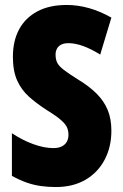

<svg xmlns="http://www.w3.org/2000/svg" viewBox="-20 -744 494 774"><path d="M429 -217Q429 -151 401.5 -99.5Q374 -48 324 -19Q274 10 205 10Q174 10 145 6Q116 2 87.5 -8Q59 -18 28 -35V-207Q70 -179 114 -163Q158 -147 195 -147Q216 -147 229.5 -154Q243 -161 249.5 -173Q256 -185 256 -200Q256 -216 250.5 -229.5Q245 -243 226.5 -259.5Q208 -276 169 -300Q127 -327 96.5 -354.5Q66 -382 49 -420Q32 -458 32 -515Q32 -579 57 -625.5Q82 -672 130.5 -698Q179 -724 249 -724Q293 -724 338 -711.5Q383 -699 429 -673L384 -524Q347 -547 315 -558.5Q283 -570 256 -570Q238 -570 226.5 -564Q215 -558 209.5 -547.5Q204 -537 204 -524Q204 -505 210.5 -491.5Q217 -478 237 -462.5Q257 -447 297 -422Q340 -396 369.5 -366.5Q399 -337 414 -301Q429 -265 429 -217Z"/></svg>

Font: Noto Sans Khmer ExtraCondensed Black
Style: Regular
Weight: 900
Width: 2
Designer: Danh Hong and the Monotype Design Team
Foundry: Monotype Imaging Inc.
Version: Version 2.004